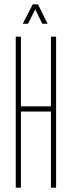

<svg xmlns="http://www.w3.org/2000/svg" viewBox="-20 -870 333 890"><path d="M216 0V-700H240V0ZM53 0V-700H77V0ZM77 -353V-377H216V-353ZM176 -760 132 -850H156L200 -761V-760ZM86 -760V-761L132 -850H155L110 -760Z"/></svg>

Font: Foldit Thin
Style: Regular
Weight: 100
Designer: Sophia Tai
Foundry: Sophia Tai
Version: Version 1.003